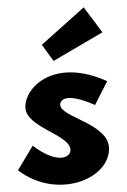

<svg xmlns="http://www.w3.org/2000/svg" viewBox="-20 -492 345 523"><path d="M69 -95 29 -28C134 52 277 -2 277 -87C277 -156 144 -172 144 -207C144 -221 162 -240 239 -206L272 -271C129 -335 49 -256 49 -201C49 -144 172 -126 172 -83C172 -63 137 -44 69 -95ZM94 -370 126 -326 259 -404 208 -472Z"/></svg>

Font: Hussar Tani
Style: Bold
Weight: 700
Foundry: Cannot Into Space Fonts
Version: Version 0.92